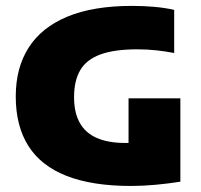

<svg xmlns="http://www.w3.org/2000/svg" viewBox="-20 -623 684 652"><path d="M425.5 8.5Q293.5 8.5 206.5 -25.5Q119.5 -59.5 76.5 -127.2Q33.5 -195 33.5 -295.5Q33.5 -392.5 77.2 -461.2Q121 -530 208.8 -566.5Q296.5 -603 428.5 -603Q467 -603 503.8 -599.8Q540.5 -596.5 571.5 -589.5V-443Q543.5 -448.5 511.8 -452Q480 -455.5 446.5 -455.5Q368.5 -455.5 321.2 -438.2Q274 -421 252.8 -385.2Q231.5 -349.5 231.5 -293Q231.5 -240.5 250.8 -206Q270 -171.5 308.8 -154.5Q347.5 -137.5 406 -137.5Q428 -137.5 453.2 -139.5Q478.5 -141.5 498 -143.5L416.5 -79V-289H592.5V-6Q551 0.5 508 4.5Q465 8.5 425.5 8.5Z"/></svg>

Font: Encode Sans SC Condensed Thin ExtraBold
Style: Regular
Weight: 800
Version: Version 3.002